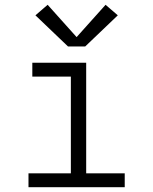

<svg xmlns="http://www.w3.org/2000/svg" viewBox="-20 -782 640 802"><path d="M99 0V-58H276V-462H115V-520H340V-58H501V0ZM264 -588 128 -718 179 -762 300 -627 421 -762 472 -718 336 -588Z"/></svg>

Font: Iosevka SS04 Light Extended
Style: Regular
Weight: 300
Width: 7
Monospace: yes
Designer: Belleve Invis
Foundry: Belleve Invis
Version: Version 19.0.0; ttfautohint (v1.8.4)